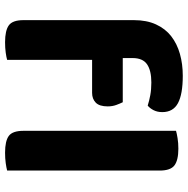

<svg xmlns="http://www.w3.org/2000/svg" viewBox="-12 -704 724 739"><g transform="rotate(90 349.5 -335.0)"><path d="M204 -446H374Q379 -436 384.5 -421Q390 -406 390 -388Q390 -356 375.5 -342Q361 -328 338 -328H211V-1Q201 2 183 4.5Q165 7 143 7Q98 7 78 -7.5Q58 -22 58 -64V-489Q58 -538 74.5 -574Q91 -610 120 -632.5Q149 -655 188 -666Q227 -677 272 -677Q343 -677 377.5 -658.5Q412 -640 412 -598Q412 -579 404.5 -564.5Q397 -550 387 -542Q368 -548 346.5 -552Q325 -556 298 -556Q252 -556 228 -539.5Q204 -523 204 -484ZM568 7Q523 7 503.5 -7.5Q484 -22 484 -64V-651Q494 -654 512.5 -657Q531 -660 553 -660Q597 -660 617 -645Q637 -630 637 -588V-1Q626 2 608 4.5Q590 7 568 7Z"/></g></svg>

Font: Baloo Da 2
Style: Bold
Weight: 700
Designer: Noopur Datye, Sulekha Rajkumar and Ek Type
Foundry: Ek Type
Version: Version 1.640;hotconv 1.0.111;makeotfexe 2.5.65597; ttfautoh